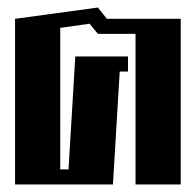

<svg xmlns="http://www.w3.org/2000/svg" viewBox="-20 -490 520 510"><path d="M240 -470 264 -440H460V0H340V-400H240L218 -427L140 -416V-40H162L180 -340H320V-300H298L280 0H20V-440Z"/></svg>

Font: SOV_poster
Style: Bold
Weight: 700
Version: Version 1.00